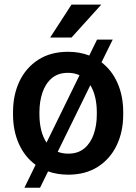

<svg xmlns="http://www.w3.org/2000/svg" viewBox="-20 -769 605 856"><path d="M38.1 -258.3V-269.5Q38.1 -346.2 67.1 -407Q96.2 -467.8 151.1 -502.9Q206.1 -538.1 283.2 -538.1Q334.5 -538.1 377.9 -521.5L412.6 -592.3H482.4L432.6 -491.2Q479.5 -455.1 504.4 -397.7Q529.3 -340.3 529.3 -269.5V-258.3Q529.3 -181.6 500.2 -121.1Q471.2 -60.5 416.3 -25.4Q361.3 9.8 284.2 9.8Q235.8 9.8 194.3 -4.9L158.7 67.9H88.9L138.7 -34.2Q90.3 -69.3 64.2 -127.7Q38.1 -186 38.1 -258.3ZM155.8 -269.5V-258.3Q155.8 -221.7 163.6 -189.5Q171.4 -157.2 187.5 -133.3L334.5 -433.6Q311.5 -444.3 283.2 -444.3Q238.8 -444.3 210.7 -420.2Q182.6 -396 169.2 -356.2Q155.8 -316.4 155.8 -269.5ZM411.6 -269.5Q411.6 -303.7 404.5 -334.5Q397.5 -365.2 382.8 -389.2L237.3 -92.3Q258.3 -84 284.2 -84Q328.1 -84 356.2 -107.7Q384.3 -131.3 397.9 -170.9Q411.6 -210.4 411.6 -258.3ZM203.6 -601.6 298.8 -748.5H431.6L298.8 -601.6Z"/></svg>

Font: Vazirmatn RD Medium
Style: Regular
Weight: 500
Designer: Saber Rastikerdar
Foundry: Saber Rastikerdar
Version: Version 33.003